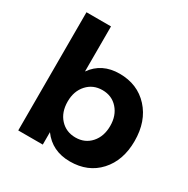

<svg xmlns="http://www.w3.org/2000/svg" viewBox="-169 -890 1021 1044"><g transform="rotate(30 342.0 -368.0)"><path d="M403 -543Q516 -543 586 -466.5Q656 -390 656 -266Q656 -144 587.5 -69Q519 6 406 6Q294 6 233 -78V0H79V-742H233V-459Q292 -543 403 -543ZM500 -271Q500 -336 463 -377.5Q426 -419 367 -419Q308 -419 270.5 -377.5Q233 -336 233 -271Q233 -204 270.5 -163Q308 -122 367 -122Q426 -122 463 -163.5Q500 -205 500 -271Z"/></g></svg>

Font: Montserrat-Arabic SemiBold
Style: Regular
Weight: 600
Designer: Mohamed Gaber
Foundry: Kief Type Foundry
Version: Version 5.008;PS 005.008;hotconv 1.0.88;makeotf.lib2.5.64775